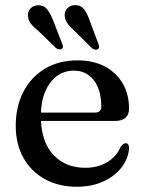

<svg xmlns="http://www.w3.org/2000/svg" viewBox="-20 -716 563 748"><path d="M482.7 -292.9Q482.7 -269.6 469 -257.2Q455.2 -244.9 428.7 -244.9H108.8V-277.4H349.4Q374.5 -277.4 374.5 -299.5Q374.5 -366.1 345.6 -403.4Q316.7 -440.8 268.1 -440.8Q229.9 -440.8 200.9 -419.1Q171.9 -397.4 155.6 -357.8Q139.2 -318.1 139.2 -264.5Q139.2 -165.1 187 -113.7Q234.7 -62.3 312 -62.3Q361.5 -62.3 398 -84.5Q434.4 -106.7 449.6 -143.2Q456 -151.7 460.4 -154.9Q464.7 -158 469.9 -158Q476.9 -158 480 -152.1Q483.1 -146.1 482.8 -137.9Q479.8 -97 453 -62.9Q426.2 -28.8 381.5 -8.6Q336.7 11.6 279.6 11.6Q209.1 11.6 155.3 -17.9Q101.5 -47.4 71.4 -100.9Q41.3 -154.4 41.3 -226.3Q41.3 -299.7 70.5 -357.1Q99.7 -414.4 153.7 -447.6Q207.7 -480.8 281.9 -480.8Q343.5 -480.8 388.6 -456.9Q433.7 -432.9 458.2 -390.6Q482.7 -348.3 482.7 -292.9ZM186.5 -637.6 221.9 -546.6Q224.7 -540.4 225.2 -535.2Q225.6 -529.9 220.9 -526.1Q216.8 -522.5 210.6 -523.6Q204.3 -524.6 198.8 -528.3L128.5 -596.3Q110.7 -610.2 100.4 -623.6Q90.1 -637 89.1 -654.1Q87.5 -670.1 98.3 -682.4Q109.2 -694.6 127.8 -695.4Q150.1 -696.4 163 -680.6Q175.8 -664.7 186.5 -637.6ZM329.3 -636.2 363.2 -545.2Q365.9 -538.6 366.1 -533.4Q366.2 -528.1 361.3 -524.7Q357 -521.3 350.8 -522.5Q344.5 -523.6 338.9 -527.5L269.1 -596.9Q252.4 -611.4 242.6 -625.1Q232.8 -638.8 232 -655.9Q231.3 -671.9 242.4 -683.8Q253.5 -695.6 272.1 -696Q294.6 -696.4 307.3 -680.1Q319.9 -663.7 329.3 -636.2Z"/></svg>

Font: Fraunces
Style: Regular
Weight: 900
Version: Version 1.000;[b76b70a41]